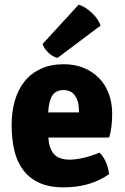

<svg xmlns="http://www.w3.org/2000/svg" viewBox="-20 -790 537 825"><path d="M449 -199H188Q190 -154 211 -129Q232 -104 280 -104Q304 -104 335.5 -111Q367 -118 408 -134Q441 -100 449 -42Q369 15 253 15Q190 15 147.5 -5Q105 -25 78.5 -61Q52 -97 41 -146Q30 -195 30 -253Q30 -309 43.5 -356.5Q57 -404 84.5 -439Q112 -474 154.5 -494Q197 -514 254 -514Q302 -514 340.5 -498Q379 -482 406 -454Q433 -426 447.5 -387Q462 -348 462 -302Q462 -241 449 -199ZM187 -307H319V-318Q319 -355 302.5 -379Q286 -403 253 -403Q221 -403 205.5 -380.5Q190 -358 187 -307ZM163 -601 318 -770Q347 -761 375 -734.5Q403 -708 412 -680L227 -541Q207 -546 188.5 -563Q170 -580 163 -601Z"/></svg>

Font: Signika
Style: Bold
Weight: 700
Designer: Anna Giedrys
Foundry: Anna Giedrys
Version: Version 1.001